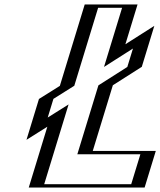

<svg xmlns="http://www.w3.org/2000/svg" viewBox="-20 -845 722 865"><path d="M134.9 -250 181.7 -403 275.7 -462 386.7 -825H574.7L509 -610L639.4 -693L592.6 -540L462.2 -457L372.9 -165H656.9L606.5 0H134.5L229 -309ZM159.3 -280.6 194.5 -395.7 288.5 -454.7 397.1 -810H555.1L484.5 -579L614.9 -662L579.8 -547.3L449.4 -464.3L353.4 -150H637.4L596.1 -15H154.1L253.3 -339.6ZM159.3 -280.6 253.3 -339.6 154.1 -15H596.1L637.4 -150H353.4L449.4 -464.3L579.8 -547.3L614.9 -662L484.5 -579L555.1 -810H397.1L288.5 -454.7L194.5 -395.7ZM134.9 -250 229 -309 134.5 0H606.5L656.9 -165H372.9L462.2 -457L592.6 -540L639.4 -693L509 -610L574.7 -825H386.7L275.7 -462L181.7 -403ZM195 -315.5 220.7 -399.6 314.7 -458.6 422.1 -810H530.1L448.6 -543.4L579 -626.4L553.6 -543.4L423.3 -460.4L328.4 -150H612.4L571.1 -15H179.1L289 -374.5ZM193.3 -274.1 109.5 0H631.5L681.9 -165H397.9L488.4 -460.9L618.8 -543.9L675.3 -728.6L544.9 -645.6L599.7 -825H361.7L249.6 -458.1L155.5 -399.1L99.3 -215.1Z"/></svg>

Font: Hussar Outliner
Style: Obl
Weight: 700
Foundry: Cannot Into Space Fonts
Version: Version 0.92